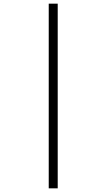

<svg xmlns="http://www.w3.org/2000/svg" viewBox="-20 -782 583 1048"><path d="M246 -762H295V246H246Z"/></svg>

Font: Noto Traditional Nushu Light
Style: Regular
Weight: 300
Designer: LIU Zhao
Foundry: LiuZhao Studio
Version: Version 2.003; ttfautohint (v1.8.4.7-5d5b)